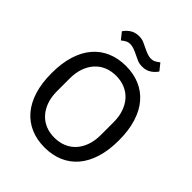

<svg xmlns="http://www.w3.org/2000/svg" viewBox="-247 -1045 1202 1202"><g transform="rotate(45 354.0 -444.0)"><path d="M354 12Q286 12 231 -11.5Q176 -35 137 -80.5Q98 -126 77 -193.5Q56 -261 56 -349Q56 -437 77 -504.5Q98 -572 137 -617.5Q176 -663 231 -686.5Q286 -710 354 -710Q422 -710 477 -686.5Q532 -663 571 -617.5Q610 -572 631 -504.5Q652 -437 652 -349Q652 -261 631 -193.5Q610 -126 571 -80.5Q532 -35 477 -11.5Q422 12 354 12ZM354 -75Q397 -75 433 -90Q469 -105 494.5 -133.5Q520 -162 534 -202Q548 -242 548 -292V-406Q548 -456 534 -496Q520 -536 494.5 -564.5Q469 -593 433 -608Q397 -623 354 -623Q310 -623 274.5 -608Q239 -593 213.5 -564.5Q188 -536 174 -496Q160 -456 160 -406V-292Q160 -242 174 -202Q188 -162 213.5 -133.5Q239 -105 274.5 -90Q310 -75 354 -75ZM428 -778Q402 -778 383.5 -786.5Q365 -795 348 -803Q303 -826 277 -826Q260 -826 247 -819.5Q234 -813 218 -800L182 -845Q196 -867 220.5 -883.5Q245 -900 280 -900Q306 -900 324.5 -891.5Q343 -883 360 -875Q405 -852 431 -852Q448 -852 461 -858.5Q474 -865 490 -878L526 -833Q512 -811 487.5 -794.5Q463 -778 428 -778Z"/></g></svg>

Font: IBM Plex Sans Arabic Text
Style: Regular
Weight: 450
Designer: Mike Abbink, Paul van der Laan, Pieter van Rosmalen, Wael Morcos, Khajak Apelian
Foundry: Bold Monday
Version: Version 1.2